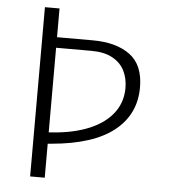

<svg xmlns="http://www.w3.org/2000/svg" viewBox="-52 -777 725 825"><g transform="rotate(5 310.0 -365.0)"><path d="M108.5 0V-730H171.5V0ZM483.5 -414Q483.5 -455 467.2 -488Q451 -521 415.2 -540.8Q379.5 -560.5 324 -560.5H143V-606H325.5Q427 -606 486.2 -562.5Q545.5 -519 545.5 -422Q545.5 -305.5 456 -234.5Q366.5 -163.5 188 -148L148 -144.5L142 -193.5L185 -196.5Q277.5 -203 344.8 -231Q412 -259 447.8 -305.8Q483.5 -352.5 483.5 -414Z"/></g></svg>

Font: Monaspace Argon Var ExtraLight
Style: Regular
Weight: 200
Designer: Riley Cran and the Lettermatic Team
Version: Version 1.200 (Monaspace Argon Var)